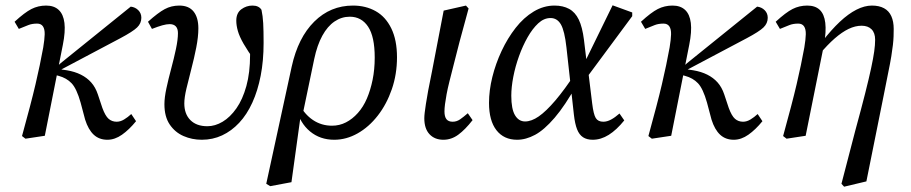

<svg xmlns="http://www.w3.org/2000/svg" viewBox="-20 -514 3435 724"><path d="M63 -1Q80 -63 92.5 -110.5Q105 -158 114 -196.5Q123 -235 130 -268.5Q137 -302 143 -335Q148 -365 148.5 -384.5Q149 -404 142 -414.5Q135 -425 120 -425Q101 -425 87 -419.5Q73 -414 51 -405L35 -432Q73 -467 98.5 -480Q124 -493 154 -493Q184 -493 201.5 -476.5Q219 -460 223 -427.5Q227 -395 217 -345L149 -2L76 9ZM385 13Q354 13 333.5 -6Q313 -25 301 -63L284 -127Q269 -180 250 -200Q231 -220 201 -228L175 -235V-253H184L209 -276L473 -489Q490 -487 501.5 -475.5Q513 -464 513 -447Q513 -426 497 -410.5Q481 -395 434 -370L196 -244L198 -254L232 -249Q262 -244 285 -232.5Q308 -221 324 -203Q340 -185 349 -158L366 -107Q377 -77 389.5 -66Q402 -55 420 -55Q434 -55 448 -63.5Q462 -72 475 -84L493 -57Q467 -25 440 -6Q413 13 385 13Z M741 13Q704 13 672 -1Q640 -15 620 -44.5Q600 -74 600 -121Q600 -146 607.5 -181Q615 -216 625.5 -255Q636 -294 643.5 -329.5Q651 -365 651 -389Q651 -406 643 -414.5Q635 -423 620 -423Q608 -423 592 -418.5Q576 -414 553 -405L538 -432Q576 -466 601 -479.5Q626 -493 656 -493Q692 -493 710 -470.5Q728 -448 728 -407Q728 -375 720 -334.5Q712 -294 701.5 -254Q691 -214 683 -180Q675 -146 675 -124Q675 -84 698 -61Q721 -38 762 -38Q791 -38 819.5 -55Q848 -72 871.5 -105.5Q895 -139 909 -189.5Q923 -240 923 -307Q923 -328 922 -346Q921 -364 919 -386L946 -357L942 -283Q914 -322 898.5 -349Q883 -376 877 -397Q871 -418 871 -436Q871 -465 890 -479Q909 -493 932 -493Q944 -493 952.5 -489Q961 -485 966 -477Q971 -454 972.5 -426.5Q974 -399 974 -352Q974 -285 963 -228.5Q952 -172 931.5 -127Q911 -82 882 -51Q853 -20 817.5 -3.5Q782 13 741 13Z M999 188 984 179 1080 -263Q1104 -372 1165 -432.5Q1226 -493 1311 -493Q1359 -493 1396.5 -472Q1434 -451 1455.5 -407Q1477 -363 1477 -298Q1477 -234 1457.5 -177.5Q1438 -121 1404.5 -78Q1371 -35 1328.5 -11Q1286 13 1240 13Q1187 13 1149 -18.5Q1111 -50 1097 -106L1108 -122Q1128 -83 1160 -61.5Q1192 -40 1232 -40Q1260 -40 1284.5 -52.5Q1309 -65 1329.5 -88Q1350 -111 1363.5 -142.5Q1377 -174 1385 -213Q1393 -252 1393 -297Q1393 -376 1368 -413.5Q1343 -451 1299 -451Q1268 -451 1241.5 -433Q1215 -415 1195.5 -379.5Q1176 -344 1165 -292L1121 -81L1114 -80L1079 173Z M1652 13Q1619 13 1599.5 -8Q1580 -29 1580 -68Q1580 -77 1581.5 -89.5Q1583 -102 1586 -122Q1589 -142 1594.5 -172Q1600 -202 1609 -245L1653 -474L1737 -493L1747 -482L1713 -357Q1701 -310 1691.5 -273Q1682 -236 1675 -208Q1668 -180 1664 -158.5Q1660 -137 1658 -121Q1656 -105 1656 -94Q1656 -74 1663.5 -64.5Q1671 -55 1687 -55Q1702 -55 1715 -64Q1728 -73 1744 -87L1762 -61Q1734 -25 1708 -6Q1682 13 1652 13Z M1930 13Q1880 13 1852 -23Q1824 -59 1824 -126Q1824 -173 1836.5 -223.5Q1849 -274 1871.5 -322Q1894 -370 1924.5 -409Q1955 -448 1992.5 -470.5Q2030 -493 2071 -493Q2103 -493 2126 -480.5Q2149 -468 2162.5 -440Q2176 -412 2182 -364L2193 -273L2197 -255L2213 -124Q2218 -83 2226.5 -69Q2235 -55 2255 -55Q2269 -55 2284 -63Q2299 -71 2316 -86L2334 -60Q2305 -24 2275.5 -5.5Q2246 13 2215 13Q2193 13 2178.5 3.5Q2164 -6 2156 -26.5Q2148 -47 2144 -82L2116 -335Q2109 -398 2095 -422Q2081 -446 2056 -446Q2031 -446 2009.5 -426Q1988 -406 1969.5 -373.5Q1951 -341 1937 -302Q1923 -263 1915.5 -224Q1908 -185 1908 -153Q1908 -103 1922 -79.5Q1936 -56 1960 -56Q1984 -56 2011.5 -75Q2039 -94 2074 -135Q2109 -176 2151 -240L2166 -195H2155Q2111 -116 2071.5 -70Q2032 -24 1997.5 -5.5Q1963 13 1930 13ZM2187 -214 2181 -271 2290 -494 2364 -467V-453Z M2425 -1Q2442 -63 2454.5 -110.5Q2467 -158 2476 -196.5Q2485 -235 2492 -268.5Q2499 -302 2505 -335Q2510 -365 2510.5 -384.5Q2511 -404 2504 -414.5Q2497 -425 2482 -425Q2463 -425 2449 -419.5Q2435 -414 2413 -405L2397 -432Q2435 -467 2460.5 -480Q2486 -493 2516 -493Q2546 -493 2563.5 -476.5Q2581 -460 2585 -427.5Q2589 -395 2579 -345L2511 -2L2438 9ZM2747 13Q2716 13 2695.5 -6Q2675 -25 2663 -63L2646 -127Q2631 -180 2612 -200Q2593 -220 2563 -228L2537 -235V-253H2546L2571 -276L2835 -489Q2852 -487 2863.5 -475.5Q2875 -464 2875 -447Q2875 -426 2859 -410.5Q2843 -395 2796 -370L2558 -244L2560 -254L2594 -249Q2624 -244 2647 -232.5Q2670 -221 2686 -203Q2702 -185 2711 -158L2728 -107Q2739 -77 2751.5 -66Q2764 -55 2782 -55Q2796 -55 2810 -63.5Q2824 -72 2837 -84L2855 -57Q2829 -25 2802 -6Q2775 13 2747 13Z M2933 -1Q2950 -63 2962.5 -110.5Q2975 -158 2984 -196.5Q2993 -235 3000 -268.5Q3007 -302 3013 -335Q3018 -365 3018.5 -384.5Q3019 -404 3012 -414.5Q3005 -425 2990 -425Q2971 -425 2957 -419.5Q2943 -414 2921 -405L2905 -432Q2943 -467 2968.5 -480Q2994 -493 3024 -493Q3054 -493 3071 -477Q3088 -461 3092 -428Q3096 -395 3087 -345L3018 -2L2946 9ZM3153 179 3205 -21Q3228 -105 3242.5 -162.5Q3257 -220 3265 -257.5Q3273 -295 3276.5 -320Q3280 -345 3280 -364Q3280 -390 3266.5 -403.5Q3253 -417 3229 -417Q3205 -417 3180 -405Q3155 -393 3127.5 -369Q3100 -345 3070 -309L3063 -357H3080Q3115 -402 3147 -432Q3179 -462 3209.5 -477.5Q3240 -493 3268 -493Q3295 -493 3313.5 -483Q3332 -473 3341 -453Q3350 -433 3350 -405Q3350 -391 3349.5 -376.5Q3349 -362 3347 -344.5Q3345 -327 3341 -302Q3337 -277 3329.5 -241Q3322 -205 3312 -153L3247 170L3163 190Z"/></svg>

Font: Source Serif 4 18pt
Style: Italic
Weight: 400
Italic angle: -12°
Designer: Frank Grießhammer
Foundry: Adobe Systems Incorporated
Version: Version 4.004;hotconv 1.0.116;makeotfexe 2.5.65601